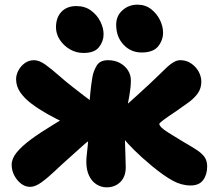

<svg xmlns="http://www.w3.org/2000/svg" viewBox="-20 -788 918 823"><path d="M797 7Q758 7 720.5 -13.5Q683 -34 633 -75Q586 -114 555.5 -144.5Q525 -175 508.5 -195.5Q492 -216 486 -224Q480 -233 476.5 -242.5Q473 -252 473 -263Q473 -283 485.5 -300Q498 -317 513 -330Q539 -353 567 -378.5Q595 -404 622.5 -429.5Q650 -455 671 -476Q685 -490 698 -502Q711 -514 725 -522Q739 -530 753 -530Q779 -530 799.5 -516Q820 -502 831.5 -481Q843 -460 843 -438Q843 -410 828.5 -389Q814 -368 789.5 -350Q765 -332 736 -312Q717 -299 703.5 -290Q690 -281 681 -274Q672 -267 667.5 -263Q663 -259 663 -257Q663 -251 671 -242.5Q679 -234 701.5 -219.5Q724 -205 766 -180Q799 -161 821.5 -146.5Q844 -132 856 -116Q868 -100 868 -74Q868 -40 851 -16.5Q834 7 797 7ZM109 13Q88 13 70 -1Q52 -15 41 -36.5Q30 -58 30 -82Q30 -108 51.5 -134.5Q73 -161 111.5 -189.5Q150 -218 201 -249Q239 -272 257 -283.5Q275 -295 283 -300.5Q291 -306 296 -308L332 -233Q324 -236 305 -242.5Q286 -249 255.5 -262.5Q225 -276 182 -300Q145 -321 115 -343.5Q85 -366 67 -392Q49 -418 49 -449Q49 -467 59 -486Q69 -505 86.5 -517.5Q104 -530 126 -530Q148 -530 174.5 -511Q201 -492 231.5 -465Q262 -438 293 -414Q316 -397 341.5 -376.5Q367 -356 389 -344L387 -201Q358 -185 336 -164.5Q314 -144 282 -116Q249 -87 217.5 -57Q186 -27 158.5 -7Q131 13 109 13ZM437 15Q414 15 394 2.5Q374 -10 362 -34.5Q350 -59 350 -96Q350 -110 353 -134.5Q356 -159 358.5 -192.5Q361 -226 361 -267Q361 -294 362.5 -326.5Q364 -359 367.5 -393Q371 -427 376 -457Q381 -485 395 -507.5Q409 -530 443 -530Q472 -530 494 -518Q516 -506 528.5 -486.5Q541 -467 541 -443Q541 -415 534.5 -378Q528 -341 521 -304Q514 -267 514 -239Q514 -228 515 -206Q516 -184 516.5 -158.5Q517 -133 518 -109.5Q519 -86 519 -71Q519 -31 496 -8Q473 15 437 15ZM587 -563Q541 -563 509.5 -596.5Q478 -630 478 -682Q478 -720 505 -744Q532 -768 569 -768Q603 -768 627.5 -749Q652 -730 665.5 -702.5Q679 -675 679 -648Q679 -616 658 -589.5Q637 -563 587 -563ZM338 -561Q306 -561 279 -577Q252 -593 236 -618Q220 -643 220 -671Q220 -713 243.5 -737.5Q267 -762 307 -762Q344 -762 370 -743Q396 -724 410 -696Q424 -668 424 -641Q424 -611 404.5 -586Q385 -561 338 -561Z"/></svg>

Font: Shantell Sans ExtraBold
Style: Regular
Weight: 800
Designer: Stephen Nixon, Anya Danilova, Shantell Martin
Foundry: Arrow Type
Version: Version 1.011;[c5ecc13dd]